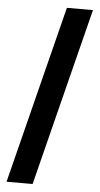

<svg xmlns="http://www.w3.org/2000/svg" viewBox="-66 -839 583 1123"><g transform="rotate(5 225.0 -278.0)"><path d="M17 244 280 -800H433L170 244Z"/></g></svg>

Font: Noto Sans Malayalam ExtraCondensed Black
Style: Regular
Weight: 900
Width: 2
Designer: Jelle Bosma - Monotype Design Team
Foundry: Monotype Imaging Inc.
Version: Version 2.104; ttfautohint (v1.8.4.7-5d5b)